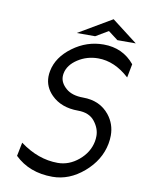

<svg xmlns="http://www.w3.org/2000/svg" viewBox="-85 -810 657 873"><g transform="rotate(10 243.5 -373.0)"><path d="M217.8 3.9Q111.3 3.9 43.5 -62L56.2 -125Q140.1 -62.5 231 -62.5Q282.7 -62.5 326.7 -99.1Q370.6 -135.7 380.9 -187.5Q383.3 -200.7 383.3 -213.4Q383.3 -248.5 357.9 -280.5Q332.5 -312.5 280.8 -312.5Q203.1 -312.5 157.2 -358.4Q121.6 -394 121.6 -441.4Q121.6 -454.6 124.5 -468.8Q137.2 -533.7 201.7 -581.3Q266.1 -628.9 343.8 -628.9Q432.6 -628.9 486.8 -563L474.6 -500Q406.2 -562.5 330.6 -562.5Q278.8 -562.5 236.8 -535.2Q194.8 -507.8 187 -468.8Q185.5 -460.9 185.5 -453.6Q185.5 -424.3 213.6 -399.7Q241.7 -375 293.5 -375Q371.1 -375 415 -320.3Q447.3 -279.8 447.3 -226.6Q447.3 -208 443.4 -187.5Q428.2 -109.9 361.8 -53Q295.4 3.9 217.8 3.9ZM356.4 -693.4 298.8 -659.2H213.9L368.2 -750L486.3 -659.2H401.4Z"/></g></svg>

Font: Juliett
Style: Italic
Weight: 400
Italic angle: -11.25°
Designer: GGBotNet
Foundry: GGBotNet
Version: 0.60